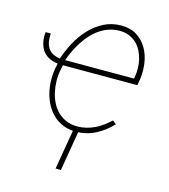

<svg xmlns="http://www.w3.org/2000/svg" viewBox="-111 -626 809 920"><g transform="rotate(15 293.5 -166.0)"><path d="M296.9 9.8Q262.2 9.8 234.4 -1.5Q206.5 -12.7 185.8 -32Q165 -51.3 150.6 -77.1Q136.2 -103 128.7 -132.1Q121.1 -161.1 119.9 -192.1Q118.7 -223.1 123.5 -252.9L127.9 -274.4L129.4 -282.7Q74.7 -290.5 52 -325.4Q29.3 -360.4 34.7 -413.6H60.5Q56.6 -370.6 72.8 -343.3Q88.9 -315.9 133.3 -308.6Q146.5 -349.6 168.5 -390.6Q190.4 -431.6 220.9 -464.4Q251.5 -497.1 290.8 -517.6Q330.1 -538.1 377.9 -538.1Q423.8 -538.1 455.6 -517.6Q487.3 -497.1 505.9 -464.8Q524.4 -432.6 530.3 -392.3Q536.1 -352.1 530.3 -312.5L524.9 -281.7H155.8L154.3 -274.4L149.9 -252.9Q145 -227.1 145.8 -199.5Q146.5 -171.9 152.3 -145.8Q158.2 -119.6 169.9 -96.2Q181.6 -72.8 199.5 -55.2Q217.3 -37.6 241.5 -27.1Q265.6 -16.6 296.4 -16.1Q319.8 -16.1 341.6 -21.5Q363.3 -26.9 383.3 -36.4Q403.3 -45.9 421.4 -59.3Q439.5 -72.8 456.5 -88.4L474.1 -74.2Q439 -36.1 394.3 -13.2Q349.6 9.8 296.9 9.8ZM377.9 -511.7Q349.6 -511.7 324.7 -503.4Q299.8 -495.1 278.3 -480.5Q256.8 -465.8 238.8 -446Q220.7 -426.3 206.1 -403.6Q191.4 -380.9 179.7 -356.4Q168 -332 159.7 -308.1H501L502.9 -314.5Q506.8 -336.4 506.6 -359.6Q506.3 -382.8 501 -404.5Q495.6 -426.3 485.6 -445.8Q475.6 -465.3 460.2 -479.7Q444.8 -494.1 424.3 -502.7Q403.8 -511.2 377.9 -511.7ZM276.4 205.6H250L285.2 -2.4H311.5Z"/></g></svg>

Font: Roboto Mono Thin
Style: Italic
Weight: 250
Designer: Google
Version: Version 2.000985; 2015; ttfautohint (v1.3)